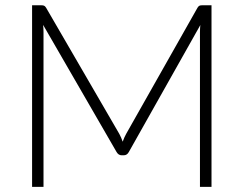

<svg xmlns="http://www.w3.org/2000/svg" viewBox="-20 -728 949 748"><path d="M445 -206Q452.5 -192 458 -176Q461 -184 464.2 -191.8Q467.5 -199.5 471.5 -206.5L749.5 -698Q753.5 -704.5 757.5 -706Q761.5 -707.5 768.5 -707.5H804V0H759V-603Q759 -616 760.5 -630.5L482 -136Q475 -123 462 -123H454Q441.5 -123 434 -136L148 -631Q149.5 -616.5 149.5 -603V0H105V-707.5H140Q147 -707.5 151.2 -706Q155.5 -704.5 159.5 -698L445 -206Z"/></svg>

Font: Lato Light
Style: Regular
Weight: 300
Designer: Lukasz Dziedzic
Foundry: Lukasz Dziedzic
Version: Version 1.104; Western+Polish opensource